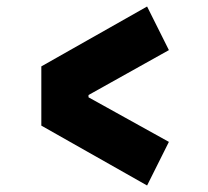

<svg xmlns="http://www.w3.org/2000/svg" viewBox="-20 -607 640 590"><path d="M432 -587 499 -453 252 -315V-308L499 -171L432 -37L107 -221V-403Z"/></svg>

Font: Myanmar Thuriya
Style: Regular
Weight: 400
Designer: Danh Hong
Foundry: Google Inc.
Version: Version 2.00 November 23, 2015